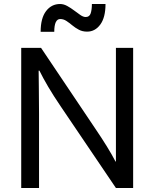

<svg xmlns="http://www.w3.org/2000/svg" viewBox="-20 -939 771 959"><path d="M86 0V-700H185L455 -298Q489 -248 514.5 -206.5Q540 -165 557 -132H559V-700H645V0H559L283 -408Q247 -461 220.5 -506Q194 -551 177 -586H173Q173 -551 174 -497.5Q175 -444 175 -370V0ZM183 -780Q183 -848 210 -883.5Q237 -919 280 -919Q298 -919 316 -909Q334 -899 350.5 -886.5Q367 -874 381.5 -864Q396 -854 408 -854Q427 -854 433 -872.5Q439 -891 439 -919H507Q507 -852 481 -816.5Q455 -781 415 -781Q392 -781 374 -790.5Q356 -800 341 -812.5Q326 -825 311.5 -834.5Q297 -844 281 -844Q251 -844 251 -780Z"/></svg>

Font: Liter
Style: Regular
Weight: 400
Designer: Anton Skugarov
Foundry: skugi
Version: Version 1.004; ttfautohint (v1.8.4.7-5d5b)